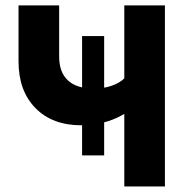

<svg xmlns="http://www.w3.org/2000/svg" viewBox="-20 -670 667 690"><path d="M192.6 -466.5V-650.5H46.6V-449.5Q46.6 -343.8 107.2 -281.8Q167.8 -219.7 272.4 -219.7Q340.5 -219.7 399.6 -246.5Q458.7 -273.4 487.1 -317.9L426.7 -388.3Q409.9 -371.7 381 -361.7Q352.1 -351.7 317.1 -351.7Q255.7 -351.7 224.2 -381Q192.6 -410.3 192.6 -466.5ZM572.7 0V-650.5H426.7V0ZM275 -540.4V-111.6H354.3V-540.4Z"/></svg>

Font: Overused Grotesk Light
Style: Regular
Weight: 300
Designer: RandomMaerks
Version: Version 0.005